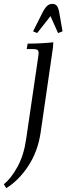

<svg xmlns="http://www.w3.org/2000/svg" viewBox="-79 -663 342 986"><path d="M-59.1 283.2Q-21 252 11.2 192.9Q43.5 133.8 55.2 51.8L116.2 -363.8Q119.1 -380.9 119.1 -391.1Q119.1 -402.8 112.8 -407Q106.4 -411.1 88.9 -411.1H58.1L63 -439Q131.8 -439 194.8 -445.8L192.9 -418L129.9 16.1Q115.7 113.8 66.7 188.7Q17.6 263.7 -46.9 303.2ZM90.8 -502 137.2 -594.2Q150.9 -621.6 162.6 -632.3Q174.3 -643.1 189.9 -643.1Q205.6 -643.1 213.6 -632.3Q221.7 -621.6 226.1 -594.2L242.2 -502L219.2 -493.2L180.2 -580.1L111.8 -493.2Z"/></svg>

Font: Dihjauti S
Style: Italic
Weight: 400
Italic angle: -9°
Designer: T. Christopher White
Version: Version 3.0.0